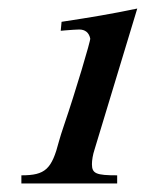

<svg xmlns="http://www.w3.org/2000/svg" viewBox="-20 -703 341 449"><path d="M301 -683C238 -670 196 -663 124 -652L122 -631L133 -632C147 -633 158 -634 165 -634C179 -634 188 -627 191 -613C193 -611 155 -484 131 -414C125 -396 120 -381 118 -373C101 -307 86 -293 30 -293V-274H254V-293C205 -293 195 -297 195 -319C195 -328 197 -341 201 -353Z"/></svg>

Font: XITS
Style: Bold Italic
Weight: 700
Italic angle: -16.33°
Designer: MicroPress Inc., with final additions and corrections provided by Coen Hoffman, Elsevier (retired)
Version: Version 1.302